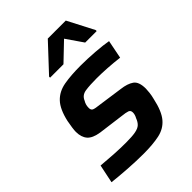

<svg xmlns="http://www.w3.org/2000/svg" viewBox="-211 -831 944 944"><g transform="rotate(-45 260.5 -359.0)"><path d="M226 8Q175 8 116 4Q57 0 15 -5L35 -101Q79 -97 121.5 -94.5Q164 -92 203 -92Q246 -92 269.5 -96.5Q293 -101 304.5 -112Q316 -123 323 -142Q332 -158 332 -173Q332 -188 320 -192.5Q308 -197 279 -200L149 -217Q103 -224 84.5 -245.5Q66 -267 66 -304Q66 -314 68.5 -332.5Q71 -351 75 -371Q90 -438 120 -469.5Q150 -501 197.5 -509.5Q245 -518 312 -518Q360 -518 412.5 -514Q465 -510 497 -504L478 -408Q437 -413 397 -415.5Q357 -418 324 -418Q277 -418 246.5 -413.5Q216 -409 205 -382Q200 -374 197 -364.5Q194 -355 194 -342Q194 -327 204.5 -322.5Q215 -318 244 -315L371 -297Q413 -292 436.5 -275.5Q460 -259 460 -211Q460 -201 458 -183.5Q456 -166 451 -147Q436 -77 408 -44Q380 -11 335 -1.5Q290 8 226 8ZM165 -582V-589L293 -726H418L489 -589V-582H409L349 -669L258 -582Z"/></g></svg>

Font: Saira SemiBold
Style: Italic
Weight: 600
Italic angle: -12°
Designer: Hector Gatti with collaboration of the Omnibus-Type team
Foundry: Omnibus-Type
Version: Version 1.100; ttfautohint (v1.8.3)